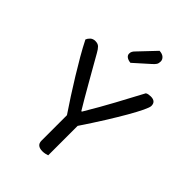

<svg xmlns="http://www.w3.org/2000/svg" viewBox="-239 -922 1029 1029"><g transform="rotate(45 275.0 -407.5)"><path d="M523 -580Q523 -569 508 -537.5Q493 -506 466 -459Q439 -412 401.5 -352Q364 -292 319 -225V-2Q314 0 303.5 2.5Q293 5 282 5Q238 5 238 -32V-225Q210 -266 180.5 -312Q151 -358 122 -405Q93 -452 67 -497Q41 -542 21 -582Q25 -593 36 -603.5Q47 -614 65 -614Q84 -614 94.5 -604Q105 -594 116 -574Q132 -546 153.5 -508Q175 -470 197.5 -431Q220 -392 241 -355.5Q262 -319 277 -295H281Q333 -382 373.5 -457Q414 -532 454 -607Q460 -611 468.5 -612.5Q477 -614 485 -614Q523 -614 523 -580ZM345 -820Q367 -819 378.5 -808.5Q390 -798 390 -784Q390 -770 384.5 -761Q379 -752 365 -740L280 -664Q261 -666 250.5 -674Q240 -682 240 -694Q240 -704 244 -711Q248 -718 254 -724Z"/></g></svg>

Font: Baloo Bhai 2
Style: Regular
Weight: 400
Designer: Supriya Tembe, Noopur Datye and Ek Type
Foundry: Ek Type
Version: Version 1.640;PS 1.000;hotconv 16.6.51;makeotf.lib2.5.65220;